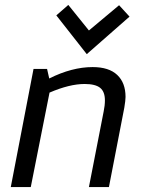

<svg xmlns="http://www.w3.org/2000/svg" viewBox="-20 -760 574 780"><path d="M23.8 0ZM406.2 -352.5Q406.2 -387.5 386.9 -403.1Q367.5 -418.8 323.8 -418.8Q262.5 -418.8 181.2 -383.8L105 0H23.8L116.2 -480H171.2L180 -441.2Q272.5 -487.5 356.2 -487.5Q422.5 -487.5 456.2 -455.6Q490 -423.8 490 -366.2Q490 -352.5 485 -322.5L422.5 0H341.2L401.2 -307.5Q406.2 -331.2 406.2 -352.5ZM208.8 -697.5 257.5 -740 341.2 -636.2 463.8 -738.8 506.2 -692.5 332.5 -540Z"/></svg>

Font: Cambay
Style: Italic
Weight: 400
Italic angle: -11°
Designer: Pooja Saxena
Foundry: Pooja Saxena
Version: Version 1.019;PS 001.019;hotconv 1.0.70;makeotf.lib2.5.58329